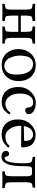

<svg xmlns="http://www.w3.org/2000/svg" viewBox="1000 -1479 491 2531"><g transform="rotate(90 1245.5 -213.5)"><path d="M479 -307.1V-122.1Q479 -62 491 -48.1Q502.9 -34.2 550.8 -30.8Q555.7 -25.9 555.9 -13.9Q556.2 -2 550.8 2Q472.7 0 439.9 0Q403.8 0 332 2Q328.1 -2 328.1 -13.9Q328.1 -25.9 332 -30.8Q378.9 -34.7 389.4 -47.9Q399.9 -61 399.9 -122.1V-209H186V-122.1Q186 -61 196.5 -47.6Q207 -34.2 253.9 -30.8Q257.8 -25.9 257.8 -13.9Q257.8 -2 253.9 2Q182.1 0 147 0Q114.7 0 35.2 2Q30.3 -2 30 -13.9Q29.8 -25.9 35.2 -30.8Q83 -34.7 95 -48.3Q106.9 -62 106.9 -122.1V-307.1Q106.9 -367.2 95 -381.1Q83 -395 35.2 -397.9Q30.3 -401.9 30 -413.8Q29.8 -425.8 35.2 -431.2Q115.2 -429.2 146 -429.2Q178.2 -429.2 253.9 -431.2Q257.8 -426.3 257.8 -414.1Q257.8 -401.9 253.9 -397.9Q207 -394 196.5 -381.1Q186 -368.2 186 -307.1V-242.2H399.9V-307.1Q399.9 -368.2 389.4 -381.6Q378.9 -395 332 -397.9Q328.1 -401.9 328.1 -413.8Q328.1 -425.8 332 -431.2Q410.2 -429.2 439 -429.2Q516.1 -429.2 550.8 -431.2Q555.7 -426.3 555.9 -414.1Q556.2 -401.9 550.8 -397.9Q502.9 -394 491 -380.6Q479 -367.2 479 -307.1Z M627 -205.1Q627 -304.2 682.1 -369.1Q741.7 -439 838.9 -439Q910.6 -439 960.2 -403.6Q1009.8 -368.2 1029.3 -319.1Q1048.8 -270 1048.8 -213.9Q1048.8 -109.4 983.9 -45.9Q926.8 10.3 836.9 9.8Q736.8 9.8 681.9 -55.2Q627 -120.1 627 -205.1ZM823.7 -403.8Q712.9 -403.8 712.9 -228Q712.9 -195.8 720.5 -162.8Q728 -129.9 742.9 -97.9Q757.8 -65.9 785.9 -45.4Q814 -24.9 851.1 -24.9Q895 -24.9 929 -61Q962.9 -97.2 962.9 -182.1Q962.9 -289.1 925.8 -346.4Q888.7 -403.8 823.7 -403.8Z M1487.8 -90.8Q1452.6 -32.7 1413.8 -11.5Q1375 9.8 1324.7 9.8Q1231.9 9.8 1179.4 -49.6Q1127 -108.9 1127 -208Q1127 -309.1 1189.9 -374Q1252.9 -439 1332 -439Q1402.8 -439 1443.8 -412.6Q1484.9 -386.2 1484.9 -344.2Q1484.9 -323.2 1469.2 -311.5Q1453.6 -299.8 1436 -299.8Q1401.9 -299.8 1397.9 -335.9Q1396 -357.9 1391.4 -370.4Q1386.7 -382.8 1370.8 -394.3Q1355 -405.8 1326.7 -405.8Q1276.9 -405.8 1244.9 -358.4Q1212.9 -311 1212.9 -230Q1212.9 -144 1252 -91.6Q1291 -39.1 1346.7 -39.1Q1415.5 -39.1 1466.8 -105Q1482.9 -103 1487.8 -90.8Z M1641.6 -282.2 1822.8 -285.2Q1837.9 -285.2 1837.4 -298.8Q1837.4 -356 1813 -379.9Q1788.6 -403.8 1754.4 -403.8Q1741.2 -403.8 1728.5 -400.4Q1715.8 -397 1697.3 -386Q1678.7 -375 1663.6 -348.1Q1648.4 -321.3 1641.6 -282.2ZM1903.8 -92.8Q1920.9 -91.8 1924.8 -77.1Q1857.9 9.8 1754.4 9.8Q1655.3 9.8 1601.6 -54.2Q1554.7 -108.4 1554.7 -202.1Q1554.7 -308.1 1618.2 -372.6Q1681.6 -437 1754.4 -437Q1923.3 -437 1923.3 -263.2Q1923.3 -246.1 1904.8 -246.1L1638.7 -248Q1638.7 -164.1 1670.4 -110.8Q1714.4 -39.1 1779.8 -39.1Q1821.8 -39.1 1848.4 -51Q1875 -63 1903.8 -92.8Z M2382.3 -122.1Q2382.3 -62 2394.3 -48.1Q2406.2 -34.2 2456.5 -30.8Q2460.4 -25.9 2460.4 -14.4Q2460.4 -2.9 2456.5 2Q2400.4 0 2343.3 0Q2291.5 0 2241.2 2Q2237.3 -2.9 2237.3 -14.4Q2237.3 -25.9 2241.2 -30.8Q2282.2 -33.7 2292.7 -48.3Q2303.2 -63 2303.2 -122.1V-332Q2303.2 -360.8 2293.7 -375.5Q2284.2 -390.1 2258.3 -390.1H2213.4Q2185.5 -390.1 2178 -369.6Q2170.4 -349.1 2170.4 -286.1Q2170.4 -130.4 2144.5 -67.9Q2126.5 -25.9 2103 -6.8Q2079.6 12.2 2042.5 12.2Q2009.3 12.2 1988.8 -4.9Q1968.3 -22 1968.3 -45.9Q1968.3 -63 1978.8 -75.4Q1989.3 -87.9 2007.3 -87.9Q2038.1 -87.9 2044.4 -49.8Q2047.4 -28.8 2063.5 -28.8Q2092.3 -28.8 2110.4 -78.1Q2132.3 -142.1 2132.3 -278.8Q2132.3 -357.9 2119.4 -376Q2106.4 -394 2051.3 -397.9Q2046.4 -401.9 2046.4 -413.8Q2046.4 -425.8 2051.3 -431.2Q2111.3 -429.2 2153.3 -429.2H2342.3Q2390.1 -429.2 2450.2 -431.2Q2454.1 -426.3 2454.3 -414.1Q2454.6 -401.9 2450.2 -397.9Q2406.2 -395 2394.3 -380.6Q2382.3 -366.2 2382.3 -307.1Z"/></g></svg>

Font: Linux Libertine
Style: Regular
Weight: 400
Designer: Philipp H. Poll
Foundry: Philipp H. Poll
Version: Version 5.3.0 ; ttfautohint (v0.9)